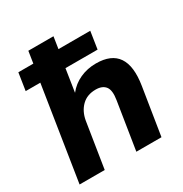

<svg xmlns="http://www.w3.org/2000/svg" viewBox="-170 -867 954 999"><g transform="rotate(-30 306.5 -368.0)"><path d="M22 0 110 -561H22L38 -665H128L139 -736H290L279 -665H470L454 -561H261L240 -425Q270 -463 314 -483Q358 -503 410 -503Q594 -503 559 -283L514 0H363L408 -284Q417 -339 399 -362.5Q381 -386 341 -386Q289 -386 257 -354.5Q225 -323 216 -272L173 0Z"/></g></svg>

Font: Winston
Style: Bold Italic
Weight: 700
Italic angle: -9°
Designer: Original fonts by Vernon Adams / Changes by Cristiano Sobral
Foundry: Original fonts by Vernon Adams / Changes by Cristiano Sobral
Version: Version 2.503;July 17, 2020;FontCreator 13.0.0.2655 64-bit